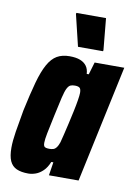

<svg xmlns="http://www.w3.org/2000/svg" viewBox="-82 -761 590 823"><g transform="rotate(10 213.0 -349.0)"><path d="M99 8Q68 8 48 -1Q28 -10 18.5 -31Q9 -52 9 -89Q9 -118 15.5 -159Q22 -200 32 -255Q48 -330 62 -380.5Q76 -431 93 -461.5Q110 -492 132.5 -505Q155 -518 187 -518Q215 -518 233 -511Q251 -504 261 -490.5Q271 -477 272 -456H281L297 -510H426L317 0H188L197 -58H188Q178 -33 163 -18.5Q148 -4 131.5 2Q115 8 99 8ZM170 -112Q180 -112 187.5 -114.5Q195 -117 201 -125Q207 -133 212 -148Q215 -159 220.5 -181.5Q226 -204 232.5 -232.5Q239 -261 245 -289Q251 -317 254.5 -339Q258 -361 258 -371Q258 -388 251.5 -393Q245 -398 231 -398Q219 -398 211.5 -394.5Q204 -391 197.5 -378.5Q191 -366 184 -336.5Q177 -307 166 -255Q155 -204 149.5 -176Q144 -148 144 -134Q144 -124 146.5 -119.5Q149 -115 155.5 -113.5Q162 -112 170 -112ZM215 -564 182 -701 183 -706H312L325 -569L324 -564Z"/></g></svg>

Font: Saira Condensed ExtraBold
Style: Italic
Weight: 800
Width: 3
Italic angle: -12°
Designer: Hector Gatti with collaboration of the Omnibus-Type team
Foundry: Omnibus-Type
Version: Version 1.101